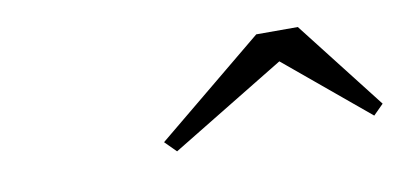

<svg xmlns="http://www.w3.org/2000/svg" viewBox="-33 -840 619 298"><g transform="rotate(-10 277.0 -691.0)"><path d="M408 -722.5 227.5 -612.5 210 -630 380 -770H445.5L554.5 -630L538.5 -614Z"/></g></svg>

Font: Bodoni* 11pt Fatface
Style: Italic
Weight: 900
Italic angle: -13°
Version: Version 2.3